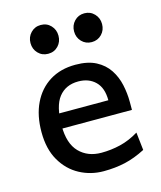

<svg xmlns="http://www.w3.org/2000/svg" viewBox="-112 -812 759 906"><g transform="rotate(-15 268.0 -359.0)"><path d="M485.4 -232.9H119.1V-305.7H389.6Q389.6 -366.2 357.9 -397.2Q326.2 -428.2 274.9 -428.2Q213.4 -428.2 179.4 -384.8Q145.5 -341.3 145.5 -246.6Q145.5 -159.2 186.8 -116.9Q228 -74.7 294.4 -74.7Q341.8 -74.7 387.5 -85.7Q433.1 -96.7 478 -124L487.8 -36.6Q436 -9.8 387.5 1.2Q338.9 12.2 282.2 12.2Q219.7 12.2 165.8 -16.6Q111.8 -45.4 78.9 -102.1Q45.9 -158.7 45.9 -241.7Q45.9 -322.8 74.7 -382.3Q103.5 -441.9 156.5 -474.9Q209.5 -507.8 282.2 -507.8Q342.8 -507.8 382.3 -487.1Q421.9 -466.3 444.6 -431.9Q467.3 -397.5 476.3 -355.7Q485.4 -314 485.4 -271.5Q485.4 -265.1 485.4 -252.4Q485.4 -239.7 485.4 -232.9ZM317.4 -661.1Q317.4 -690.4 336.9 -710.9Q356.4 -731.4 385.7 -731.4Q415 -731.4 434.6 -710.9Q454.1 -690.4 454.1 -661.1Q454.1 -631.3 434.6 -611.1Q415 -590.8 385.7 -590.8Q356.4 -590.8 336.9 -611.1Q317.4 -631.3 317.4 -661.1ZM104.5 -661.1Q104.5 -690.4 124 -710.9Q143.6 -731.4 172.9 -731.4Q202.6 -731.4 221.9 -710.9Q241.2 -690.4 241.2 -661.1Q241.2 -631.3 221.9 -611.1Q202.6 -590.8 172.9 -590.8Q143.6 -590.8 124 -611.1Q104.5 -631.3 104.5 -661.1Z"/></g></svg>

Font: Kanchenjunga Medium
Style: Regular
Weight: 500
Version: Version 2.001